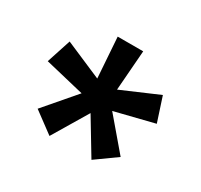

<svg xmlns="http://www.w3.org/2000/svg" viewBox="-97 -844 681 652"><g transform="rotate(30 244.0 -518.0)"><path d="M61 -626 205 -564 194 -722H294L282 -565L426 -627L457 -532L304 -494L407 -373L326 -315L244 -451L162 -314L81 -374L184 -494L30 -531Z"/></g></svg>

Font: Mozilla Text BETA
Style: Bold
Weight: 700
Designer: Studio DRAMA
Foundry: Studio DRAMA
Version: Version 0.100